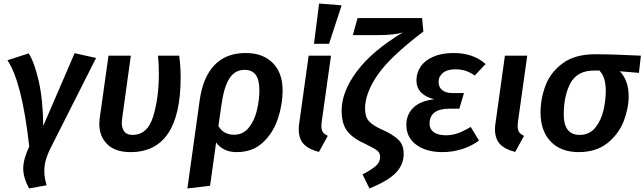

<svg xmlns="http://www.w3.org/2000/svg" viewBox="-20 -843 3635 1083"><path d="M224 -133 401 -543 522 -516 273 -23Q251 19 240.5 53Q230 87 230 122Q230 160 243 202L144 220Q111 159 111 107Q111 56 145 -17Q104 -382 22 -503L142 -542Q175 -489 198.5 -385.5Q222 -282 224 -133Z M999 -407Q999 15 716 15Q629 15 584.5 -30Q540 -75 540 -144Q540 -153 542 -173L592 -529H718L669 -175Q667 -157 667 -150Q667 -118 682 -100Q697 -82 727 -82Q812 -82 844 -186Q876 -290 876 -428Q876 -487 871 -529H991Q999 -467 999 -407Z M1574 -334Q1574 -252 1547 -172Q1520 -92 1462 -38.5Q1404 15 1315 15Q1276 15 1247 1Q1218 -13 1199 -39L1165 205L1037 220L1106 -275Q1124 -407 1189.5 -475.5Q1255 -544 1365 -544Q1463 -544 1518.5 -488Q1574 -432 1574 -334ZM1443 -334Q1443 -394 1422 -421.5Q1401 -449 1360 -449Q1305 -449 1274 -400.5Q1243 -352 1229 -251L1212 -132Q1241 -83 1300 -83Q1351 -83 1383 -122.5Q1415 -162 1429 -220Q1443 -278 1443 -334Z M1795 -159Q1793 -148 1793 -131Q1793 -110 1801 -98Q1809 -86 1829 -77L1779 14Q1720 -1 1692.5 -31Q1665 -61 1665 -114Q1665 -130 1668 -149L1721 -529H1847ZM1907 -813 1836 -596H1751L1780 -823Z M2025 141Q2076 114 2100 93Q2124 72 2124 42Q2124 20 2108.5 7Q2093 -6 2045 -29Q1972 -61 1939.5 -102.5Q1907 -144 1907 -219Q1907 -325 1992.5 -440Q2078 -555 2252 -660Q2204 -645 2111 -645H1970L1997 -741H2361L2368 -665Q2179 -522 2109 -419Q2039 -316 2039 -231Q2039 -184 2061.5 -159Q2084 -134 2139 -110Q2199 -83 2228 -54Q2257 -25 2257 25Q2257 85 2213.5 131Q2170 177 2064 220Z M2272 -139Q2272 -196 2311 -235Q2350 -274 2429 -283Q2329 -309 2329 -390Q2329 -432 2352.5 -467Q2376 -502 2423.5 -523Q2471 -544 2539 -544Q2649 -544 2719 -482L2658 -417Q2632 -435 2606.5 -443.5Q2581 -452 2547 -452Q2503 -452 2478.5 -432Q2454 -412 2454 -381Q2454 -351 2474.5 -334.5Q2495 -318 2532 -318H2597L2571 -230H2516Q2403 -230 2403 -145Q2403 -115 2426.5 -97.5Q2450 -80 2496 -80Q2530 -80 2561.5 -91Q2593 -102 2635 -127L2682 -50Q2640 -19 2586.5 -2Q2533 15 2476 15Q2384 15 2328 -26.5Q2272 -68 2272 -139Z M2902 -159Q2900 -148 2900 -131Q2900 -110 2908 -98Q2916 -86 2936 -77L2886 14Q2827 -1 2799.5 -31Q2772 -61 2772 -114Q2772 -130 2775 -149L2828 -529H2954Z M3029 -208Q3029 -286 3057 -360.5Q3085 -435 3154 -486Q3223 -537 3337 -537Q3435 -537 3595 -529L3584 -432L3476 -441Q3499 -418 3512.5 -382.5Q3526 -347 3526 -300Q3526 -232 3498 -159.5Q3470 -87 3406.5 -36Q3343 15 3244 15Q3143 15 3086 -45Q3029 -105 3029 -208ZM3397 -331Q3397 -409 3361 -445H3333Q3238 -446 3199 -376Q3160 -306 3160 -196Q3160 -140 3182.5 -111Q3205 -82 3249 -82Q3305 -82 3338 -123Q3371 -164 3384 -221Q3397 -278 3397 -331Z"/></svg>

Font: FiraGO Medium
Style: Italic
Weight: 500
Italic angle: -8°
Designer: bBox Type GmbH
Foundry: bBox Type GmbH
Version: Version 1.001